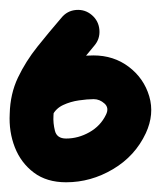

<svg xmlns="http://www.w3.org/2000/svg" viewBox="-40 -330 331 395"><path d="M86 -293Q98 -308 116.5 -309.5Q135 -311 149 -299Q163 -287 164.5 -268.5Q166 -250 154 -236Q137 -215 118 -192.5Q99 -170 85 -145.5Q71 -121 70 -92Q70 -92 70 -92Q70 -92 70 -92Q69 -77 73 -61Q77 -45 96 -45Q121 -45 144 -58Q167 -71 178 -94Q185 -108 175 -117Q165 -126 153 -126Q153 -126 152.5 -126Q152 -126 152 -126Q152 -126 152 -126Q140 -126 122.5 -123.5Q105 -121 90 -114Q75 -107 68 -93Q68 -93 68 -93Q68 -93 68 -93Q60 -77 42.5 -70.5Q25 -64 8 -73Q-8 -81 -14.5 -98.5Q-21 -116 -12 -133Q2 -163 29 -181.5Q56 -200 88.5 -208Q121 -216 153 -216Q153 -216 152.5 -216Q152 -216 152 -216Q152 -216 152 -216Q152 -216 152 -216Q194 -216 225 -192.5Q256 -169 267 -132Q278 -95 260 -56Q238 -9 192.5 18Q147 45 96 45Q56 45 29.5 25Q3 5 -9.5 -27Q-22 -59 -20 -96Q-20 -96 -20 -96Q-20 -96 -20 -96Q-20 -96 -20 -96Q-19 -137 -3 -170.5Q13 -204 37 -234Q61 -264 86 -293Q86 -293 86 -293Q86 -293 86 -293Z"/></svg>

Font: FRB American Cursive Black
Style: Bold Italic
Weight: 900
Italic angle: -25°
Version: Version 2.0;Modular Font Editor K font №1